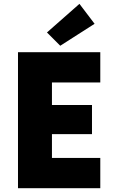

<svg xmlns="http://www.w3.org/2000/svg" viewBox="-20 -996 602 1016"><path d="M75.2 0V-719.7H510.7V-559.6H254.9V-440.4H466.8V-286.1H254.9V-160.2H510.7V0ZM298.8 -753.9 228.5 -824.2 400.4 -975.6 480.5 -870.1Z"/></svg>

Font: Reddit Mono Black
Style: Regular
Weight: 900
Monospace: yes
Designer: Stephen Hutchings
Foundry: Reddit
Version: Version 1.014